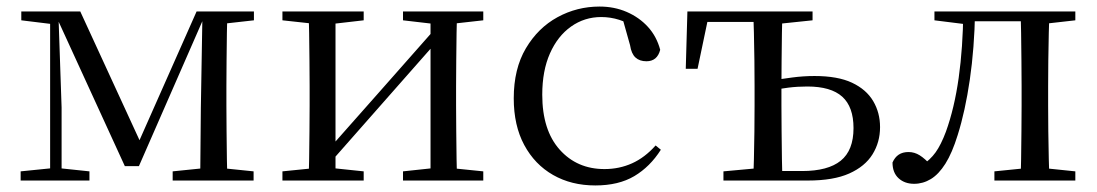

<svg xmlns="http://www.w3.org/2000/svg" viewBox="-20 -551 3348 586"><path d="M361 -44 152 -500H147V-516H225L416 -101H396L580 -516H611V-501H604L404 -44ZM591 0 593 -222 598 -516H674Q673 -492 672.5 -451Q672 -410 671.5 -366Q671 -322 671 -288V-229Q671 -194 671.5 -150Q672 -106 672.5 -65Q673 -24 674 0ZM43 0V-28L142 -38H158L253 -28V0ZM507 0V-28L615 -39H647L754 -28V0ZM45 -489V-516H155V-477H143ZM133 0V-516H158L168 -223V0ZM629 -477V-516H755V-489L648 -477Z M842 0V-28L951 -39H985L1090 -28V0ZM1210 0V-28L1313 -39H1347L1455 -28V0ZM922 0Q923 -24 923.5 -65Q924 -106 924.5 -150Q925 -194 925 -229V-288Q925 -322 924.5 -366Q924 -410 923.5 -451Q923 -492 922 -516H1004V0ZM981 -47 946 -66H957L1134 -266L1315 -471L1349 -451H1337L1159 -249ZM1294 0V-516H1375Q1374 -492 1373.5 -451Q1373 -410 1372.5 -366Q1372 -322 1372 -288V-229Q1372 -194 1372.5 -150Q1373 -106 1373.5 -65Q1374 -24 1375 0ZM842 -489V-516H1090V-489L986 -477H952ZM1210 -489V-516H1455V-489L1348 -477H1313Z M1797 15Q1724 15 1668 -17Q1612 -49 1580 -108.5Q1548 -168 1548 -251Q1548 -341 1585 -403.5Q1622 -466 1681.5 -498.5Q1741 -531 1810 -531Q1855 -531 1893 -514.5Q1931 -498 1957.5 -469Q1984 -440 1995 -399Q1986 -364 1953 -364Q1932 -364 1919.5 -375.5Q1907 -387 1903 -413L1878 -502L1928 -462Q1897 -482 1870 -490.5Q1843 -499 1815 -499Q1764 -499 1723 -470Q1682 -441 1658.5 -388Q1635 -335 1635 -262Q1635 -154 1688 -94.5Q1741 -35 1825 -35Q1870 -35 1909 -52.5Q1948 -70 1981 -107L1997 -94Q1964 -42 1916 -13.5Q1868 15 1797 15Z M2325 0V-29H2428Q2507 -29 2546 -60.5Q2585 -92 2585 -160Q2585 -225 2550.5 -256Q2516 -287 2444 -287Q2414 -287 2386 -283.5Q2358 -280 2330 -274V-305Q2364 -310 2398 -314.5Q2432 -319 2466 -319Q2537 -319 2580.5 -298.5Q2624 -278 2645 -242.5Q2666 -207 2666 -163Q2666 -117 2643 -80Q2620 -43 2572 -21.5Q2524 0 2446 0ZM2279 0Q2280 -24 2281 -65Q2282 -106 2282.5 -150Q2283 -194 2283 -229V-288Q2283 -322 2282.5 -366Q2282 -410 2281 -451Q2280 -492 2279 -516H2368Q2367 -492 2366.5 -451Q2366 -410 2365.5 -366Q2365 -322 2365 -288V-229Q2365 -194 2365.5 -150Q2366 -106 2366.5 -65Q2367 -24 2368 0ZM2073 -341 2078 -516H2325V-484H2105L2145 -513L2109 -341ZM2188 0V-28L2308 -39H2325V0ZM2325 -477V-516H2460V-489L2345 -477Z M2770 10Q2741 10 2722.5 -7Q2704 -24 2704 -55Q2711 -71 2723 -79Q2735 -87 2753 -87Q2771 -87 2787 -77Q2803 -67 2822 -46V-36H2793V-46Q2819 -63 2835.5 -86Q2852 -109 2867 -149Q2893 -221 2906 -313.5Q2919 -406 2920 -516H2956Q2954 -404 2940 -308Q2926 -212 2903 -139Q2886 -84 2865.5 -51.5Q2845 -19 2821 -4.5Q2797 10 2770 10ZM2832 -489V-516H2935V-477H2928ZM2937 -486V-516H3128V-486ZM3015 0V-28L3124 -39H3156L3262 -28V0ZM3095 0Q3096 -24 3096.5 -65Q3097 -106 3097.5 -150Q3098 -194 3098 -229V-288Q3098 -322 3097.5 -366Q3097 -410 3096.5 -451Q3096 -492 3095 -516H3183Q3182 -492 3181 -451Q3180 -410 3179.5 -366Q3179 -322 3179 -288V-229Q3179 -194 3179.5 -150Q3180 -106 3181 -65Q3182 -24 3183 0ZM3138 -477V-516H3262V-489L3156 -477Z"/></svg>

Font: Noto Serif JP
Style: Regular
Weight: 400
Designer: Ryoko NISHIZUKA  (kana & ideographs); Frank Grießhammer (Latin, Greek & Cyrillic); Wenlong ZHANG  (bopomofo); Sandoll Co
Foundry: Adobe
Version: Version 2.003-H1;hotconv 1.1.1;makeotfexe 2.6.0